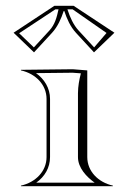

<svg xmlns="http://www.w3.org/2000/svg" viewBox="-20 -640 460 660"><path d="M201.1 -602C209.7 -575.8 221.7 -548.3 241.2 -527.2L303.1 -460L373.3 -527.5L233.1 -620H166.9L26.7 -527.5L96.9 -460L158.8 -527.2C178.3 -548.3 190.3 -575.8 198.9 -602ZM181.2 -608C175.1 -580 168.6 -555.5 150 -535.3L96.4 -477.1L45.8 -525.7L170.5 -608ZM211.8 -608H229.5L346.2 -526.7L303.6 -477.1L250 -535.3C232.4 -554.4 220.9 -580.3 212.5 -605.8ZM140 -100C140 -51 102 -13 52 -2V0H368V-2C318 -13 280 -51 280 -100V-398L230 -402L52 -400V-398C102 -387 140 -349 140 -300ZM152 -100V-300C152 -337.4 132 -368.7 103.7 -388.6L229.6 -390L258 -387.9C252.1 -364.4 248.3 -344.1 248 -320V-100C248 -63 277.6 -31.8 305.5 -12H104.5C133.6 -32.7 152 -63.3 152 -100Z"/></svg>

Font: SortefaxS01
Style: Medium
Weight: 500
Designer: gluk
Foundry: gluk
Version: Version 0.261